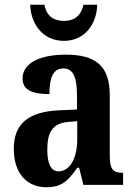

<svg xmlns="http://www.w3.org/2000/svg" viewBox="-20 -778 566 808"><path d="M249 -606C341 -606 388 -683 389 -758H331C321 -710 291 -690 249 -690C206 -690 176 -710 167 -758H107C109 -683 156 -606 249 -606ZM175 10C241 10 267 -18 305 -72H313L331 0H498V-51H495C455 -51 442 -67 442 -122V-377C442 -503 380 -548 257 -548C155 -548 75 -516 75 -448C75 -401 112 -382 188 -382C188 -449 203 -490 246 -490C291 -490 304 -448 304 -374V-317L233 -314C103 -309 38 -260 38 -152C38 -42 99 10 175 10ZM226 -57C194 -57 179 -90 179 -148C179 -222 201 -259 268 -265L305 -268V-191C305 -112 274 -57 226 -57Z"/></svg>

Font: Noto Serif Myanmar Condensed
Style: Bold
Weight: 700
Width: 3
Designer: Ben Mitchell and the Monotype Design Team
Foundry: Monotype Imaging Inc.
Version: Version 2.106